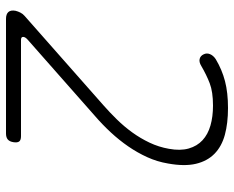

<svg xmlns="http://www.w3.org/2000/svg" viewBox="-90 -690 780 640"><g transform="rotate(90 300.0 -370.0)"><path d="M43 0Q27 0 20 -8Q13 -16 16 -32Q18 -40 22 -48Q26 -56 33 -62L330 -324Q354 -345 378 -369.5Q402 -394 421.5 -421Q441 -448 455.5 -478.5Q470 -509 476 -543Q483 -581 475 -609Q467 -637 447.5 -655Q428 -673 398.5 -681.5Q369 -690 332 -690Q286 -690 257.5 -679Q229 -668 200 -651Q187 -643 176.5 -645.5Q166 -648 161 -659Q156 -669 160.5 -680Q165 -691 177 -699Q212 -720 250.5 -730Q289 -740 340 -740Q391 -740 429.5 -729.5Q468 -719 492.5 -695Q517 -671 526 -633Q535 -595 525 -540Q519 -504 504 -471Q489 -438 468 -407.5Q447 -377 421 -349Q395 -321 366 -296L112 -72Q103 -64 103 -57Q103 -50 113 -50H434Q447 -50 451.5 -44Q456 -38 454 -25Q452 -12 445 -6Q438 0 425 0Z"/></g></svg>

Font: Maple Mono NL Thin
Style: Italic
Weight: 250
Italic angle: -10°
Monospace: yes
Designer: subframe7536
Version: Version 7.000